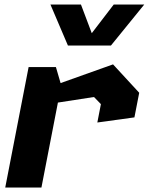

<svg xmlns="http://www.w3.org/2000/svg" viewBox="-20 -842 668 862"><path d="M417 -292 583.5 -315 605 -425.5 487.5 -553 252 -469 231 -541H108.5L3.5 0H166L240 -381.5L402 -406.5L433 -374.5ZM206.5 -821.5H343.5L392 -693L490.5 -821.5H627.5L478 -637.5H285Z"/></svg>

Font: Monaspace Krypton ExtraBold
Style: Italic
Weight: 800
Italic angle: -11°
Designer: Riley Cran & the Lettermatic Team
Foundry: Lettermatic
Version: Version 1.101 (Monaspace Krypton)